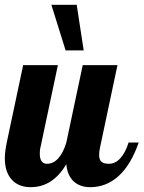

<svg xmlns="http://www.w3.org/2000/svg" viewBox="-28 -770 595 796"><path d="M290 -750 319 -561H244L185 -750ZM167 -91Q193 -91 213.5 -113.5Q234 -136 247 -179L315 -500H459L387 -160Q385 -151 384 -143.5Q383 -136 383 -128Q383 -108 392.5 -99.5Q402 -91 424 -91Q450 -91 471 -114Q492 -137 505 -179H547Q515 -87 464 -40.5Q413 6 346 6Q303 6 277 -18.5Q251 -43 247 -89Q218 -41 181.5 -17.5Q145 6 99 6Q49 6 20.5 -25.5Q-8 -57 -8 -114Q-8 -127 -6 -143.5Q-4 -160 0 -179L68 -500H212L140 -160Q138 -152 137.5 -145.5Q137 -139 137 -132Q137 -112 144.5 -101.5Q152 -91 167 -91Z"/></svg>

Font: Galada
Style: Regular
Weight: 400
Designer: Latin by Pablo Impallari, Bengali by Jeremie Hornus, Yoann Minet, and Juan Bruce
Foundry: black foundry
Version: Version 1.261;PS 1.261;hotconv 1.0.86;makeotf.lib2.5.63406